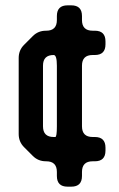

<svg xmlns="http://www.w3.org/2000/svg" viewBox="-20 -596 445 719"><path d="M327 -390Q287 -390 287 -350V-123Q287 -83 327 -83H335Q375 -83 375 -43V-32Q375 8 335 8H327Q287 8 287 48V63Q287 103 247 103H233Q193 103 193 63V48Q193 8 153 8H152Q123 8 103 -12L70 -45Q50 -65 50 -94V-379Q50 -408 70 -428L103 -461Q123 -481 152 -481H153Q193 -481 193 -521V-536Q193 -576 233 -576H247Q287 -576 287 -536V-521Q287 -481 327 -481H335Q375 -481 375 -441V-430Q375 -390 335 -390ZM193 -123V-350Q193 -390 181 -390Q141 -390 141 -350V-123Q141 -83 181 -83H187Q193 -83 193 -123Z"/></svg>

Font: ZCOOL QingKe HuangYou
Style: Regular
Weight: 400
Version: Version 1.000